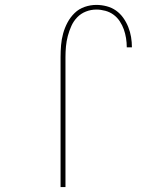

<svg xmlns="http://www.w3.org/2000/svg" viewBox="-20 -763 640 783"><path d="M227 0V-530Q227 -554 229 -578.5Q231 -603 237.5 -626.5Q244 -650 255.5 -671.5Q267 -693 284.5 -710Q302 -727 325.5 -735Q349 -743 373 -743Q394 -743 415 -737.5Q436 -732 453 -720Q470 -708 482.5 -690.5Q495 -673 503 -653Q511 -633 514.5 -612Q518 -591 518 -570H497Q497 -589 494 -607.5Q491 -626 485 -643Q479 -660 468.5 -676Q458 -692 443 -703Q428 -714 409.5 -719Q391 -724 373 -724Q351 -724 330.5 -716Q310 -708 295 -692.5Q280 -677 271 -657Q262 -637 256.5 -616Q251 -595 249 -573.5Q247 -552 247 -530V0Z"/></svg>

Font: Iosevka Thin Extended
Style: Regular
Weight: 100
Width: 7
Monospace: yes
Designer: Belleve Invis
Foundry: Belleve Invis
Version: Version 32.5.0; ttfautohint (v1.8.4)